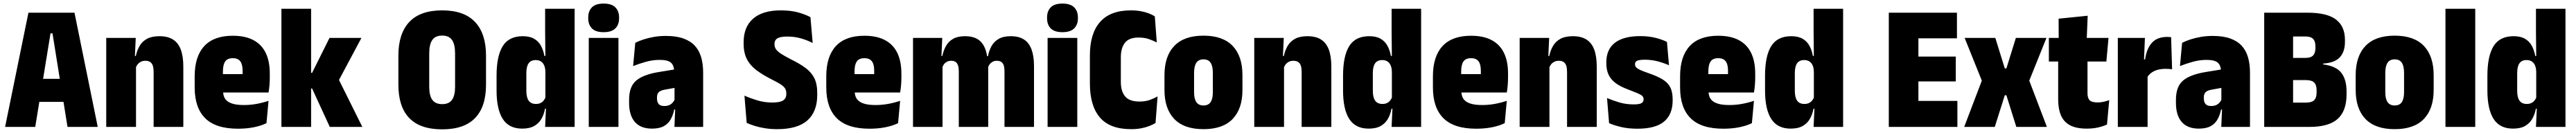

<svg xmlns="http://www.w3.org/2000/svg" viewBox="-20 -710 14404 744"><path d="M8.5 0 139 -639H396.5L526.5 0H357.5L273.5 -523.5H262.5L177 0ZM149.5 -140V-269H383.5V-140Z M839 0V-307.5Q839 -327.5 834.8 -341.5Q830.5 -355.5 820.2 -362.8Q810 -370 792.5 -370Q779 -370 768.2 -364.8Q757.5 -359.5 750.2 -350.8Q743 -342 739 -330.5L709.5 -397H739.5Q746 -428 760.5 -453Q775 -478 801.8 -492.8Q828.5 -507.5 871.5 -507.5Q918 -507.5 947.5 -488.8Q977 -470 991 -432.2Q1005 -394.5 1005 -337.5V0ZM574 0V-498H739L733.5 -378.5L740.5 -369.5V0Z M1310.5 10Q1186.5 10 1127.5 -48.5Q1068.5 -107 1068.5 -221V-283Q1068.5 -394 1122 -452Q1175.5 -510 1281.5 -510Q1351 -510 1397 -485.5Q1443 -461 1465.8 -414Q1488.5 -367 1488.5 -299V-276.5Q1488.5 -255 1486.8 -233.5Q1485 -212 1481.5 -192.5H1335Q1336 -230 1336.2 -260Q1336.5 -290 1336.5 -311.5Q1336.5 -336 1331.2 -352Q1326 -368 1314 -376.2Q1302 -384.5 1281.5 -384.5Q1251.5 -384.5 1239 -366Q1226.5 -347.5 1226.5 -311V-254L1227.5 -232V-199.5Q1227.5 -182 1233.2 -167.8Q1239 -153.5 1252.2 -143.5Q1265.5 -133.5 1287.8 -128Q1310 -122.5 1344 -122.5Q1381 -122.5 1415.8 -129Q1450.5 -135.5 1481.5 -146L1470 -21Q1440.5 -6.5 1399.5 1.8Q1358.5 10 1310.5 10ZM1163.5 -192.5V-295.5H1447V-192.5Z M1824 0 1725 -215H1701V-302.5H1725L1822.5 -498H2001L1867 -247V-279.5L2006 0ZM1553.5 0V-661H1719.5V0Z M2452.5 13.5Q2329 13.5 2268.2 -49.8Q2207.5 -113 2207.5 -236.5V-399Q2207.5 -522 2268.5 -587Q2329.5 -652 2452.5 -652Q2575 -652 2636.2 -587Q2697.5 -522 2697.5 -399V-236.5Q2697.5 -113 2636.5 -49.8Q2575.5 13.5 2452.5 13.5ZM2452.5 -127.5Q2490.5 -127.5 2507.5 -151.8Q2524.5 -176 2524.5 -224V-411.5Q2524.5 -461.5 2507.5 -486.2Q2490.5 -511 2452.5 -511Q2414 -511 2397 -486.2Q2380 -461.5 2380 -411.5V-224Q2380 -176 2397 -151.8Q2414 -127.5 2452.5 -127.5Z M2899.5 9.5Q2826 9.5 2791.2 -44.5Q2756.5 -98.5 2756.5 -204V-286.5Q2756.5 -396.5 2791 -452Q2825.5 -507.5 2903 -507.5Q2941.5 -507.5 2966 -493.5Q2990.5 -479.5 3004.2 -454.8Q3018 -430 3024 -397H3063.5L3029.5 -304.5Q3029.5 -327 3023.5 -342.2Q3017.5 -357.5 3005.5 -365.8Q2993.5 -374 2975.5 -374Q2948.5 -374 2935.8 -356Q2923 -338 2923 -301V-202.5Q2923 -165 2936 -146.8Q2949 -128.5 2977 -128.5Q2991 -128.5 3001.8 -133.5Q3012.5 -138.5 3020 -147.8Q3027.5 -157 3031.5 -169L3064.5 -102H3027.5Q3022 -71.5 3007.8 -46Q2993.5 -20.5 2967.5 -5.5Q2941.5 9.5 2899.5 9.5ZM3028 0 3033.5 -121 3029.5 -142.5V-365V-387L3028 -535V-661H3193V0Z M3272 0V-498H3438V0ZM3355 -530Q3310.5 -530 3289.8 -551Q3269 -572 3269 -607.5V-612.5Q3269 -648 3289.8 -669Q3310.5 -690 3355 -690Q3399.5 -690 3420.5 -669Q3441.5 -648 3441.5 -612.5V-607.5Q3441.5 -572 3420.5 -551Q3399.5 -530 3355 -530Z M3751 0 3756 -117 3751.5 -119V-293.5L3749.5 -308.5Q3749.5 -343.5 3731.8 -359.2Q3714 -375 3669 -375Q3629 -375 3591 -364.2Q3553 -353.5 3520 -340.5L3532 -470.5Q3552.5 -481 3578.8 -489.5Q3605 -498 3636.2 -503.5Q3667.5 -509 3703 -509Q3760.5 -509 3800.2 -495Q3840 -481 3864.5 -454.8Q3889 -428.5 3900.2 -390.5Q3911.5 -352.5 3911.5 -304.5V0ZM3625.5 9.5Q3562 9.5 3529.8 -27.8Q3497.5 -65 3497.5 -134.5V-152Q3497.5 -226 3537.5 -259.5Q3577.5 -293 3663 -307L3764 -323.5L3778 -223L3697.5 -208.5Q3674 -204.5 3663.8 -194.8Q3653.5 -185 3653.5 -166V-159Q3653.5 -139.5 3662.8 -128.2Q3672 -117 3694 -117Q3710.5 -117 3721.8 -122Q3733 -127 3740.8 -135.5Q3748.5 -144 3752.5 -154L3773.5 -97.5H3750Q3743.5 -66.5 3730.2 -42.5Q3717 -18.5 3692 -4.5Q3667 9.5 3625.5 9.5Z M4326 12.5Q4289.5 12.5 4258 7.5Q4226.5 2.5 4200.8 -5.5Q4175 -13.5 4155 -22.5L4142.5 -175Q4172.5 -161.5 4212.8 -149Q4253 -136.5 4298.5 -136.5Q4341 -136.5 4358.8 -148.2Q4376.5 -160 4376.5 -183.5V-189Q4376.5 -206 4368 -217.8Q4359.5 -229.5 4340.8 -240.8Q4322 -252 4291.5 -267.5Q4243 -292 4208.5 -318.2Q4174 -344.5 4156 -379.5Q4138 -414.5 4138 -465V-474.5Q4138 -559.5 4191.2 -605.8Q4244.5 -652 4345 -652Q4400.5 -652 4441.8 -640.8Q4483 -629.5 4511.5 -614L4524 -469.5Q4495.5 -484.5 4459.5 -495Q4423.5 -505.5 4382 -505.5Q4355.5 -505.5 4339.5 -500.8Q4323.5 -496 4317 -486.8Q4310.5 -477.5 4310.5 -463.5V-461.5Q4310.5 -446.5 4318.8 -434.5Q4327 -422.5 4347.2 -409.2Q4367.5 -396 4402.5 -378Q4451.5 -354 4484 -330Q4516.5 -306 4533 -273.2Q4549.5 -240.5 4549.5 -188.5V-179Q4549.5 -85 4494.2 -36.2Q4439 12.5 4326 12.5Z M4842 10Q4718 10 4659 -48.5Q4600 -107 4600 -221V-283Q4600 -394 4653.5 -452Q4707 -510 4813 -510Q4882.5 -510 4928.5 -485.5Q4974.5 -461 4997.2 -414Q5020 -367 5020 -299V-276.5Q5020 -255 5018.2 -233.5Q5016.5 -212 5013 -192.5H4866.5Q4867.5 -230 4867.8 -260Q4868 -290 4868 -311.5Q4868 -336 4862.8 -352Q4857.5 -368 4845.5 -376.2Q4833.5 -384.5 4813 -384.5Q4783 -384.5 4770.5 -366Q4758 -347.5 4758 -311V-254L4759 -232V-199.5Q4759 -182 4764.8 -167.8Q4770.5 -153.5 4783.8 -143.5Q4797 -133.5 4819.2 -128Q4841.5 -122.5 4875.5 -122.5Q4912.5 -122.5 4947.2 -129Q4982 -135.5 5013 -146L5001.5 -21Q4972 -6.5 4931 1.8Q4890 10 4842 10ZM4695 -192.5V-295.5H4978.5V-192.5Z M5596.5 0V-310.5Q5596.5 -329.5 5592.8 -342.8Q5589 -356 5579.5 -363Q5570 -370 5553 -370Q5540.5 -370 5530.5 -364.8Q5520.5 -359.5 5513.8 -350.8Q5507 -342 5504 -330L5490.5 -395.5H5504Q5510 -426.5 5523.8 -451.8Q5537.5 -477 5563.5 -492.2Q5589.5 -507.5 5631.5 -507.5Q5677 -507.5 5705.5 -489Q5734 -470.5 5747.8 -433.2Q5761.5 -396 5761.5 -340V0ZM5085 0V-498H5248.5L5243 -374.5L5250 -372.5V0ZM5341 0V-310.5Q5341 -329.5 5337 -342.8Q5333 -356 5323.8 -363Q5314.5 -370 5298 -370Q5285 -370 5275 -364.8Q5265 -359.5 5258.2 -350.8Q5251.5 -342 5248.5 -330.5L5221 -397H5249Q5255.5 -428.5 5269.8 -453.5Q5284 -478.5 5309.5 -493Q5335 -507.5 5376 -507.5Q5435.5 -507.5 5465.2 -475.5Q5495 -443.5 5501 -381Q5502.5 -371.5 5504 -357Q5505.5 -342.5 5505.5 -330.5V0Z M5837.5 0V-498H6003.5V0ZM5920.5 -530Q5876 -530 5855.2 -551Q5834.5 -572 5834.5 -607.5V-612.5Q5834.5 -648 5855.2 -669Q5876 -690 5920.5 -690Q5965 -690 5986 -669Q6007 -648 6007 -612.5V-607.5Q6007 -572 5986 -551Q5965 -530 5920.5 -530Z M6304.5 12.5Q6186 12.5 6130 -52.8Q6074 -118 6074 -243V-400Q6074 -523 6131.2 -587.5Q6188.5 -652 6303 -652Q6333 -652 6357.8 -647.5Q6382.5 -643 6402.5 -635.5Q6422.5 -628 6437 -618.5L6448 -472.5Q6427 -483.5 6402.5 -491.8Q6378 -500 6346 -500Q6293 -500 6270 -470.8Q6247 -441.5 6247 -389.5V-251.5Q6247 -200 6270.8 -171Q6294.5 -142 6351.5 -142Q6383.5 -142 6407.8 -150.5Q6432 -159 6452.5 -170.5L6441 -22Q6426.5 -13 6406 -5Q6385.5 3 6360 7.8Q6334.5 12.5 6304.5 12.5Z M6709 12.5Q6600.5 12.5 6545.8 -44.5Q6491 -101.5 6491 -207V-289Q6491 -396 6546 -453.2Q6601 -510.5 6709 -510.5Q6817.5 -510.5 6872.2 -453.2Q6927 -396 6927 -289V-207Q6927 -101.5 6872.2 -44.5Q6817.5 12.5 6709 12.5ZM6709 -120Q6736.5 -120 6749 -138.8Q6761.5 -157.5 6761.5 -194.5V-301.5Q6761.5 -340 6749 -359Q6736.5 -378 6709 -378Q6682 -378 6669.2 -359Q6656.5 -340 6656.5 -301.5V-194.5Q6656.5 -157.5 6669.2 -138.8Q6682 -120 6709 -120Z M7258 0V-307.5Q7258 -327.5 7253.8 -341.5Q7249.5 -355.5 7239.2 -362.8Q7229 -370 7211.5 -370Q7198 -370 7187.2 -364.8Q7176.5 -359.5 7169.2 -350.8Q7162 -342 7158 -330.5L7128.5 -397H7158.5Q7165 -428 7179.5 -453Q7194 -478 7220.8 -492.8Q7247.5 -507.5 7290.5 -507.5Q7337 -507.5 7366.5 -488.8Q7396 -470 7410 -432.2Q7424 -394.5 7424 -337.5V0ZM6993 0V-498H7158L7152.5 -378.5L7159.5 -369.5V0Z M7632.5 9.5Q7559 9.5 7524.2 -44.5Q7489.5 -98.5 7489.5 -204V-286.5Q7489.5 -396.5 7524 -452Q7558.5 -507.5 7636 -507.5Q7674.5 -507.5 7699 -493.5Q7723.5 -479.5 7737.2 -454.8Q7751 -430 7757 -397H7796.5L7762.5 -304.5Q7762.5 -327 7756.5 -342.2Q7750.5 -357.5 7738.5 -365.8Q7726.5 -374 7708.5 -374Q7681.5 -374 7668.8 -356Q7656 -338 7656 -301V-202.5Q7656 -165 7669 -146.8Q7682 -128.5 7710 -128.5Q7724 -128.5 7734.8 -133.5Q7745.5 -138.5 7753 -147.8Q7760.5 -157 7764.5 -169L7797.5 -102H7760.5Q7755 -71.5 7740.8 -46Q7726.5 -20.5 7700.5 -5.5Q7674.5 9.5 7632.5 9.5ZM7761 0 7766.5 -121 7762.5 -142.5V-365V-387L7761 -535V-661H7926V0Z M8234 10Q8110 10 8051 -48.5Q7992 -107 7992 -221V-283Q7992 -394 8045.5 -452Q8099 -510 8205 -510Q8274.5 -510 8320.5 -485.5Q8366.5 -461 8389.2 -414Q8412 -367 8412 -299V-276.5Q8412 -255 8410.2 -233.5Q8408.5 -212 8405 -192.5H8258.5Q8259.5 -230 8259.8 -260Q8260 -290 8260 -311.5Q8260 -336 8254.8 -352Q8249.5 -368 8237.5 -376.2Q8225.5 -384.5 8205 -384.5Q8175 -384.5 8162.5 -366Q8150 -347.5 8150 -311V-254L8151 -232V-199.5Q8151 -182 8156.8 -167.8Q8162.5 -153.5 8175.8 -143.5Q8189 -133.5 8211.2 -128Q8233.5 -122.5 8267.5 -122.5Q8304.5 -122.5 8339.2 -129Q8374 -135.5 8405 -146L8393.5 -21Q8364 -6.5 8323 1.8Q8282 10 8234 10ZM8087 -192.5V-295.5H8370.5V-192.5Z M8742 0V-307.5Q8742 -327.5 8737.8 -341.5Q8733.5 -355.5 8723.2 -362.8Q8713 -370 8695.5 -370Q8682 -370 8671.2 -364.8Q8660.5 -359.5 8653.2 -350.8Q8646 -342 8642 -330.5L8612.5 -397H8642.5Q8649 -428 8663.5 -453Q8678 -478 8704.8 -492.8Q8731.5 -507.5 8774.5 -507.5Q8821 -507.5 8850.5 -488.8Q8880 -470 8894 -432.2Q8908 -394.5 8908 -337.5V0ZM8477 0V-498H8642L8636.5 -378.5L8643.5 -369.5V0Z M9135.5 10Q9085.5 10 9045.5 0.8Q9005.5 -8.5 8977 -21L8965.5 -161.5Q8997.5 -148 9034.5 -137Q9071.5 -126 9115 -126Q9146.5 -126 9158.2 -133Q9170 -140 9170 -153.5V-155Q9170 -166 9162.5 -173.2Q9155 -180.5 9136.8 -188.2Q9118.5 -196 9086 -208.5Q9040.5 -225 9013.2 -245.5Q8986 -266 8973.8 -293Q8961.5 -320 8961.5 -356V-360.5Q8961.5 -434 9010 -471Q9058.5 -508 9151.5 -508Q9198.5 -508 9237 -498.2Q9275.5 -488.5 9300.5 -475.5L9312 -345Q9284 -357.5 9249.2 -366.8Q9214.5 -376 9176.5 -376Q9155.5 -376 9143.5 -373.2Q9131.5 -370.5 9126.8 -365Q9122 -359.5 9122 -351.5V-350Q9122 -340 9129.2 -332.5Q9136.5 -325 9153.5 -317.5Q9170.5 -310 9199.5 -300Q9246 -284 9275.5 -266.2Q9305 -248.5 9318.8 -222Q9332.5 -195.5 9332.5 -153V-148.5Q9332.5 -70 9284.5 -30Q9236.5 10 9135.5 10Z M9616 10Q9492 10 9433 -48.5Q9374 -107 9374 -221V-283Q9374 -394 9427.5 -452Q9481 -510 9587 -510Q9656.5 -510 9702.5 -485.5Q9748.5 -461 9771.2 -414Q9794 -367 9794 -299V-276.5Q9794 -255 9792.2 -233.5Q9790.5 -212 9787 -192.5H9640.5Q9641.5 -230 9641.8 -260Q9642 -290 9642 -311.5Q9642 -336 9636.8 -352Q9631.5 -368 9619.5 -376.2Q9607.5 -384.5 9587 -384.5Q9557 -384.5 9544.5 -366Q9532 -347.5 9532 -311V-254L9533 -232V-199.5Q9533 -182 9538.8 -167.8Q9544.5 -153.5 9557.8 -143.5Q9571 -133.5 9593.2 -128Q9615.5 -122.5 9649.5 -122.5Q9686.5 -122.5 9721.2 -129Q9756 -135.5 9787 -146L9775.5 -21Q9746 -6.5 9705 1.8Q9664 10 9616 10ZM9469 -192.5V-295.5H9752.5V-192.5Z M9992 9.5Q9918.5 9.5 9883.8 -44.5Q9849 -98.5 9849 -204V-286.5Q9849 -396.5 9883.5 -452Q9918 -507.5 9995.5 -507.5Q10034 -507.5 10058.5 -493.5Q10083 -479.5 10096.8 -454.8Q10110.5 -430 10116.5 -397H10156L10122 -304.5Q10122 -327 10116 -342.2Q10110 -357.5 10098 -365.8Q10086 -374 10068 -374Q10041 -374 10028.2 -356Q10015.5 -338 10015.5 -301V-202.5Q10015.5 -165 10028.5 -146.8Q10041.5 -128.5 10069.5 -128.5Q10083.5 -128.5 10094.2 -133.5Q10105 -138.5 10112.5 -147.8Q10120 -157 10124 -169L10157 -102H10120Q10114.5 -71.5 10100.2 -46Q10086 -20.5 10060 -5.5Q10034 9.5 9992 9.5ZM10120.5 0 10126 -121 10122 -142.5V-365V-387L10120.5 -535V-661H10285.5V0Z M10541 0V-639H10706.5V0ZM10620 0V-145.5H10924.5V0ZM10645.5 -254.5V-393.5H10915.5V-254.5ZM10620 -495.5V-639H10922V-495.5Z M10962.5 0 11070.5 -283.5V-235.5L10965 -498H11136.5L11189.5 -327.5H11198.5L11251.5 -498H11422.5L11317 -235.5V-283.5L11425 0H11254L11198.5 -177H11189.5L11133.5 0Z M11647.5 9.5Q11590 9.5 11554.8 -9Q11519.5 -27.5 11503.8 -64.2Q11488 -101 11488 -154.5V-460H11652V-188Q11652 -161.5 11664 -149.2Q11676 -137 11708.5 -137Q11726 -137 11742.8 -140.8Q11759.5 -144.5 11773.5 -150L11761 -13.5Q11739.5 -3.5 11711.2 3Q11683 9.5 11647.5 9.5ZM11436 -366V-498H11769.5L11757.5 -366ZM11491 -487.5 11490.5 -605.5 11653 -622 11647.5 -487.5Z M11986 -277.5 11931.5 -377.5H11974Q11982 -436.5 12011.5 -470Q12041 -503.5 12098.5 -503.5Q12104 -503.5 12108.8 -503Q12113.5 -502.5 12119.5 -502L12125 -322.5Q12118.5 -323.5 12108.8 -324.2Q12099 -325 12089.5 -325Q12051 -325 12025 -312.5Q11999 -300 11986 -277.5ZM11821.5 0V-498H11973L11966.5 -339.5H11988V0Z M12400 0 12405 -117 12400.5 -119V-293.5L12398.5 -308.5Q12398.5 -343.5 12380.8 -359.2Q12363 -375 12318 -375Q12278 -375 12240 -364.2Q12202 -353.5 12169 -340.5L12181 -470.5Q12201.5 -481 12227.8 -489.5Q12254 -498 12285.2 -503.5Q12316.5 -509 12352 -509Q12409.5 -509 12449.2 -495Q12489 -481 12513.5 -454.8Q12538 -428.5 12549.2 -390.5Q12560.5 -352.5 12560.5 -304.5V0ZM12274.5 9.5Q12211 9.5 12178.8 -27.8Q12146.5 -65 12146.5 -134.5V-152Q12146.5 -226 12186.5 -259.5Q12226.5 -293 12312 -307L12413 -323.5L12427 -223L12346.5 -208.5Q12323 -204.5 12312.8 -194.8Q12302.5 -185 12302.5 -166V-159Q12302.5 -139.5 12311.8 -128.2Q12321 -117 12343 -117Q12359.5 -117 12370.8 -122Q12382 -127 12389.8 -135.5Q12397.5 -144 12401.5 -154L12422.5 -97.5H12399Q12392.5 -66.5 12379.2 -42.5Q12366 -18.5 12341 -4.5Q12316 9.5 12274.5 9.5Z M12761.5 0V-136H12872.5Q12906 -136 12919.5 -149.8Q12933 -163.5 12933 -192.5V-205.5Q12933 -234.5 12919.5 -248.2Q12906 -262 12872.5 -262H12756.5V-386H12869Q12900.5 -386 12913.5 -399.8Q12926.5 -413.5 12926.5 -442.5V-450Q12926.5 -479 12913.5 -492.5Q12900.5 -506 12869 -506H12756.5V-639H12881.5Q12992 -639 13041.8 -600.5Q13091.5 -562 13091.5 -487V-476.5Q13091.5 -420.5 13062.8 -389.5Q13034 -358.5 12970 -354.5V-349.5Q13042 -340.5 13071.2 -302.8Q13100.5 -265 13100.5 -198.5V-182.5Q13100.5 -89.5 13050.8 -44.8Q13001 0 12891.5 0ZM12640 0V-639H12801.5V0Z M13369.5 12.5Q13261 12.5 13206.2 -44.5Q13151.5 -101.5 13151.5 -207V-289Q13151.5 -396 13206.5 -453.2Q13261.5 -510.5 13369.5 -510.5Q13478 -510.5 13532.8 -453.2Q13587.5 -396 13587.5 -289V-207Q13587.5 -101.5 13532.8 -44.5Q13478 12.5 13369.5 12.5ZM13369.5 -120Q13397 -120 13409.5 -138.8Q13422 -157.5 13422 -194.5V-301.5Q13422 -340 13409.5 -359Q13397 -378 13369.5 -378Q13342.5 -378 13329.8 -359Q13317 -340 13317 -301.5V-194.5Q13317 -157.5 13329.8 -138.8Q13342.5 -120 13369.5 -120Z M13653.5 0V-661H13820V0Z M14031 9.5Q13957.5 9.5 13922.8 -44.5Q13888 -98.5 13888 -204V-286.5Q13888 -396.5 13922.5 -452Q13957 -507.5 14034.5 -507.5Q14073 -507.5 14097.5 -493.5Q14122 -479.5 14135.8 -454.8Q14149.5 -430 14155.5 -397H14195L14161 -304.5Q14161 -327 14155 -342.2Q14149 -357.5 14137 -365.8Q14125 -374 14107 -374Q14080 -374 14067.2 -356Q14054.5 -338 14054.5 -301V-202.5Q14054.5 -165 14067.5 -146.8Q14080.5 -128.5 14108.5 -128.5Q14122.5 -128.5 14133.2 -133.5Q14144 -138.5 14151.5 -147.8Q14159 -157 14163 -169L14196 -102H14159Q14153.5 -71.5 14139.2 -46Q14125 -20.5 14099 -5.5Q14073 9.5 14031 9.5ZM14159.5 0 14165 -121 14161 -142.5V-365V-387L14159.5 -535V-661H14324.5V0Z"/></svg>

Font: Anek Odia SemiCondensed ExtraBold
Style: Regular
Weight: 800
Width: 4
Designer: Yesha Goshar & Mahesh Sahu (Odia), Yesha Goshar (Latin)
Foundry: Ek Type
Version: Version 1.003